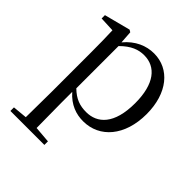

<svg xmlns="http://www.w3.org/2000/svg" viewBox="-215 -669 1067 1067"><g transform="rotate(45 319.0 -135.5)"><path d="M367 15C496 15 589 -92 589 -263C589 -427 502 -531 380 -531C319 -531 258 -506 208 -446L203 -520L190 -528L36 -488V-462L125 -458C127 -408 128 -355 128 -287V27L126 224L41 232V260H308V232L211 224L209 27V-58C257 -3 313 15 367 15ZM211 -420C261 -470 304 -485 348 -485C439 -485 501 -413 501 -261C501 -95 430 -33 343 -33C294 -33 254 -46 211 -88Z"/></g></svg>

Font: Harano Aji Mincho TW
Style: Regular
Weight: 400
Foundry: Masamichi Hosoda
Version: HaranoAjiMinchoTW-Regular version 20230610;ttx 4.39.4